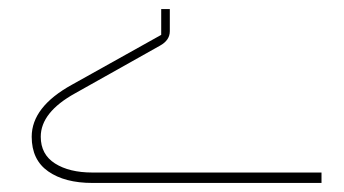

<svg xmlns="http://www.w3.org/2000/svg" viewBox="-20 -404 760 424"><path d="M184 0Q123 0 86.5 -25.5Q50 -51 50 -102Q50 -168 139 -217L336 -327V-384H355V-335Q355 -315 333 -303L146 -198Q70 -156 70 -102Q70 -63 101.5 -43Q133 -23 184 -23H690V0Z"/></svg>

Font: IBM Plex Sans Arabic Thin
Style: Regular
Weight: 100
Designer: Mike Abbink, Paul van der Laan, Pieter van Rosmalen, Wael Morcos, Khajak Apelian
Foundry: Bold Monday
Version: Version 1.101